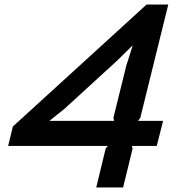

<svg xmlns="http://www.w3.org/2000/svg" viewBox="-20 -830 778 850"><path d="M674 -184H564L567 -172L525 0H406L448 -173L458 -184H16L37 -270L629 -810H725L601 -308L591 -295H702ZM485 -295 482 -308 539 -539 567 -627H565L499 -562L264 -347L201 -297L200 -295Z"/></svg>

Font: TypoPRO Sinkin Sans
Style: 500 Medium Italic
Weight: 500
Italic angle: -112°
Designer: Keith Bates
Foundry: K-Type
Version: Sinkin Sans (version 1.0)  by Keith Bates   •   © 2014   www